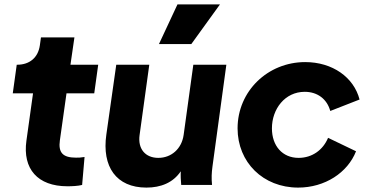

<svg xmlns="http://www.w3.org/2000/svg" viewBox="-20 -840 1687 872"><path d="M286 6C306 6 333 5 353 0L364 -127C347 -124 337 -124 325 -124C265 -124 244 -147 252 -203L282 -416H408L426 -546H300L318 -670H166L161 -634C153 -578 114 -546 58 -546H56L38 -416H130L100 -201C82 -73 151 6 286 6Z M645 12C710 12 766 -10 801 -62C800 -41 801 -22 803 0H943C940 -31 941 -54 945 -84L1008 -546H858L814 -227C805 -164 758 -123 699 -123C640 -123 605 -164 614 -227L658 -546H508L463 -229C442 -83 508 12 645 12ZM702 -640H849L979 -820H786Z M1334 12C1456 12 1559 -56 1597 -153L1470 -214C1447 -159 1398 -123 1336 -123C1263 -123 1215 -177 1215 -257C1215 -345 1274 -423 1364 -423C1421 -423 1465 -391 1480 -336L1613 -388C1587 -489 1490 -558 1366 -558C1196 -558 1059 -426 1059 -257C1059 -103 1175 12 1334 12Z"/></svg>

Font: Mluvka ExtraBold
Style: Italic
Weight: 800
Italic angle: -8°
Designer: Modified by Jiří Krblich, Original typeface by Gumpita Rahayu
Foundry: Gumpita Rahayu & Jiří Krblich
Version: Version 2.000;Glyphs 3.1.1 (3134)